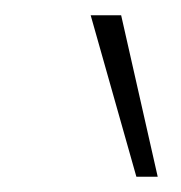

<svg xmlns="http://www.w3.org/2000/svg" viewBox="-20 -103 237 252"><path d="M99 -83H139L187 129H159Z"/></svg>

Font: Cairo ExtraLight
Style: Italic
Weight: 275
Italic angle: -13°
Designer: Mohamed Gaber, Accademia di Belle Arti di Urbino and others
Foundry: Kief Type Foundry, Accademia di Belle Arti di Urbino and others
Version: Version 3.011